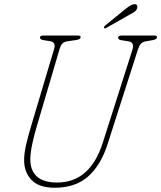

<svg xmlns="http://www.w3.org/2000/svg" viewBox="-20 -867 758 902"><path d="M462.5 -195.5 602 -633Q613 -668 583.5 -673L550.5 -678Q535 -680.5 535 -689.5Q535 -700 552 -700H706.5Q717.5 -700 717.5 -692.5Q717.5 -687.5 713 -684Q708.5 -680.5 695 -678L668.5 -673.5Q652 -671 643.5 -663Q635 -655 628 -634.5L485 -188.5Q453.5 -90.5 393.8 -37.8Q334 15 237 15Q161.5 15 126.5 -23.2Q91.5 -61.5 93.5 -120Q94 -151.5 103.5 -191Q113 -230.5 125.5 -272.5L234.5 -638Q243.5 -668.5 215.5 -673.5L184.5 -678.5Q167.5 -681 167.5 -691Q168.5 -700 183.5 -700H346.5Q359 -700 359 -693Q359 -682 338 -679L297 -673Q281.5 -671 273.5 -662.8Q265.5 -654.5 261.5 -642L152.5 -272.5Q140.5 -231.5 132 -193Q123.5 -154.5 122.5 -123Q121 -68.5 152.2 -39Q183.5 -9.5 248 -9.5Q403 -9.5 462.5 -195.5ZM573.5 -828Q589 -840.5 599.5 -844.5Q610 -848.5 616.5 -847Q623.5 -845.5 625 -838.2Q626.5 -831 622.5 -823.5Q617 -814 609.2 -809.8Q601.5 -805.5 590.5 -799L477.5 -735Q471.5 -731.5 469 -736Q467.5 -738.5 469.8 -742Q472 -745.5 475 -748Z"/></svg>

Font: Fraunces 144pt S100 Thin
Style: Italic
Weight: 100
Italic angle: -16°
Version: Version 1.000; ttfautohint (v1.8.3)